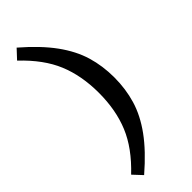

<svg xmlns="http://www.w3.org/2000/svg" viewBox="-281 -770 919 919"><g transform="rotate(-45 178.0 -310.5)"><path d="M199 -311Q199 -427.5 161.2 -518.5Q123.5 -609.5 31 -697L73.5 -742.5Q161.5 -666.5 211.8 -597.2Q262 -528 282.8 -458.5Q303.5 -389 303.5 -311Q303.5 -233.5 282.8 -163.8Q262 -94 211.8 -24.8Q161.5 44.5 73.5 120.5L31 75Q123.5 -12.5 161.2 -103.8Q199 -195 199 -311Z"/></g></svg>

Font: Newsreader 6pt
Style: Regular
Weight: 400
Designer: Hugues Gentile
Foundry: Production Type
Version: Version 1.003; ttfautohint (v1.8.3)